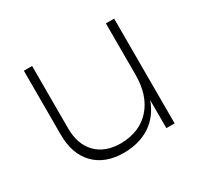

<svg xmlns="http://www.w3.org/2000/svg" viewBox="-115 -674 871 827"><g transform="rotate(-30 320.5 -260.0)"><path d="M536 -521V0H495V-139Q470 -71 416.5 -35.5Q363 0 286 1Q192 1 139.5 -53Q87 -107 87 -203V-521H128V-211Q128 -131 172 -86Q216 -41 295 -41Q389 -43 442 -103Q495 -163 495 -266V-521Z"/></g></svg>

Font: TypoPRO Montserrat
Style: Regular
Weight: 275
Designer: Julieta Ulanovsky
Foundry: Julieta Ulanovsky
Version: Version 6.001